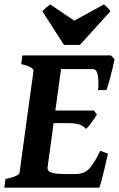

<svg xmlns="http://www.w3.org/2000/svg" viewBox="-25 -873 553 893"><path d="M507.8 -598.1Q504.9 -581.5 497.8 -552Q490.7 -522.5 482.9 -494.6Q475.1 -466.8 469.7 -454.1H431.2Q435.1 -499 429.4 -525.4Q423.8 -551.8 406.7 -551.8H235.4L257.3 -615.2H490.7ZM425.8 -340.3Q420.4 -331.5 410.9 -317.6Q401.4 -303.7 391.6 -291.3Q381.8 -278.8 374.5 -273.4Q362.8 -287.6 344.7 -293.9Q326.7 -300.3 288.6 -300.3H194.8L212.4 -358.9H411.6ZM477.1 -158.2Q471.2 -130.4 463.1 -96.9Q455.1 -63.5 448 -36.6Q440.9 -9.8 437 0H-4.9L0.5 -40.5Q64 -53.7 65.9 -70.3L130.9 -544.4Q131.8 -550.3 118.7 -559.1Q105.5 -567.9 73.7 -574.7L79.1 -615.2H333.5L328.1 -574.7Q296.4 -571.3 278.3 -566.7Q260.3 -562 259.3 -555.2L196.3 -94.7Q195.3 -85.4 200.7 -78.4Q206.1 -71.3 225.3 -67.4Q244.6 -63.5 284.7 -63.5H325.2Q367.2 -63.5 390.6 -89.1Q414.1 -114.7 441.4 -171.9ZM488.8 -820.8 346.7 -664.1H272.5L171.9 -820.8Q179.7 -829.1 190.2 -838.1Q200.7 -847.2 208.5 -852.5L320.3 -776.9L458.5 -852.5Q464.4 -847.7 473.9 -838.6Q483.4 -829.6 488.8 -820.8Z"/></svg>

Font: Gentium Book Plus
Style: Bold Italic
Weight: 700
Italic angle: -8°
Designer: Victor Gaultney, Annie Olsen, Iska Routamaa, Becca Hirsbrunner
Foundry: SIL International
Version: Version 6.101